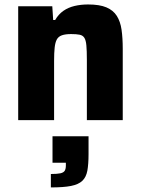

<svg xmlns="http://www.w3.org/2000/svg" viewBox="-20 -538 631 860"><path d="M61.5 0V-510H214.2L218.2 -448.5H227.1Q242.2 -474.3 264 -489.5Q285.8 -504.6 314 -511.3Q342.2 -518 374.7 -518Q425.9 -518 456.6 -505Q487.3 -492 503.2 -466.8Q519.2 -441.6 524.5 -404.6Q529.8 -367.6 529.8 -319V0H369.1V-269.6Q369.1 -310.8 366.9 -334.3Q364.8 -357.8 357.8 -368.7Q350.9 -379.6 336.6 -382.5Q322.3 -385.4 298.4 -385.4Q272.9 -385.4 257.3 -379.9Q241.7 -374.5 234.4 -361Q227.2 -347.6 224.8 -324.4Q222.3 -301.1 222.3 -265.6V0ZM207.8 301.5V241.4Q236.5 241.4 250.7 238.2Q264.9 235 270 226.7Q275 218.4 275 203.2V190.9H215.2V72.4H376.6V152.5Q376.6 197.3 371.3 226.4Q365.9 255.5 348.8 271.9Q331.7 288.2 298 294.9Q264.4 301.5 207.8 301.5Z"/></svg>

Font: Saira Thin
Style: Regular
Weight: 100
Designer: Hector Gatti with collaboration of the Omnibus-Type team
Foundry: Omnibus-Type
Version: Version 1.101